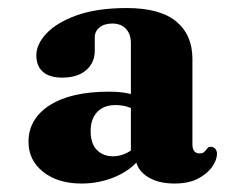

<svg xmlns="http://www.w3.org/2000/svg" viewBox="-20 -734 574 465"><path d="M68 -600Q68 -627 92.8 -653.2Q117.5 -679.5 166.2 -697Q215 -714.5 287 -714.5Q367.5 -714.5 406.8 -682Q446 -649.5 446 -591.5V-384Q446 -374 450.2 -368.2Q454.5 -362.5 463.5 -362.5Q471.5 -362.5 475.2 -366.5Q479 -370.5 482 -374.5Q485 -378.5 489.5 -378.5Q497 -378.5 501.2 -373.8Q505.5 -369 505.5 -361.5Q505.5 -347 493.8 -330Q482 -313 459.2 -301.2Q436.5 -289.5 402.5 -289.5Q360.5 -289.5 334.2 -308Q308 -326.5 308 -356.5L297 -367V-629Q297 -651.5 285 -664.2Q273 -677 252 -677Q232.5 -677 221 -667.5Q209.5 -658 209.5 -643.5V-611Q209.5 -582 188.5 -564Q167.5 -546 130.5 -546Q100 -546 84 -560Q68 -574 68 -600ZM310 -467Q298 -473 286 -476.2Q274 -479.5 259 -479.5Q231.5 -479.5 215.5 -462.8Q199.5 -446 199.5 -416.5Q199.5 -386.5 214.5 -371Q229.5 -355.5 253.5 -355.5Q271.5 -355.5 287.5 -363.8Q303.5 -372 314 -385.5L323.5 -356.5Q301.5 -324.5 261.8 -307Q222 -289.5 177.5 -289.5Q120 -289.5 84.5 -317.8Q49 -346 49 -390.5Q49 -446 100.2 -479Q151.5 -512 244.5 -512Q269.5 -512 289.2 -508Q309 -504 322.5 -497Z"/></svg>

Font: Fraunces
Style: Bold
Weight: 700
Version: Version 1.000;[b76b70a41]